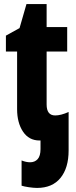

<svg xmlns="http://www.w3.org/2000/svg" viewBox="-20 -683 374 943"><path d="M162 240Q145 240 121.5 236.5Q98 233 86 229V105Q108 114 128 114Q151 114 165 98.5Q179 83 179 49V7H174Q122 7 93 -36.5Q64 -80 64 -147V-430H9V-508L76 -545L110 -663H209V-550H310V-430H209V-170Q209 -116 251 -116Q279 -116 317 -133V56Q317 142 277 191Q237 240 162 240Z"/></svg>

Font: Noto Sans ExtraCondensed ExtraBold
Style: Regular
Weight: 800
Width: 2
Designer: Monotype Design Team
Foundry: Monotype Imaging Inc.
Version: Version 2.013; ttfautohint (v1.8.4.7-5d5b)